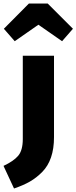

<svg xmlns="http://www.w3.org/2000/svg" viewBox="-78 -851 436 1095"><path d="M6 -616 -56 -687 87 -831H194L338 -687L276 -616L141 -710ZM230 -533V-69Q230 -3 213 46.5Q196 96 163 129.5Q130 163 92.5 184.5Q55 206 2 224L-58 95Q0 68 26 37Q52 6 52 -58V-533Z"/></svg>

Font: FiraGO ExtraBold
Style: Regular
Weight: 800
Designer: bBox Type
Foundry: bBox Type GmbH
Version: Version 1.001;PS 001.001;hotconv 1.0.88;makeotf.lib2.5.64775